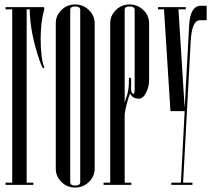

<svg xmlns="http://www.w3.org/2000/svg" viewBox="-20 -832 962 864"><path d="M179 -530Q180 -528 176.5 -526Q173 -524 172 -527Q164 -542 159 -557Q114 -688 114 -790H100V-10H130V0H5V-10H35V-790H5V-800H178Q180 -794 179 -790Q163 -732 163 -658Q163 -569 179 -530Z M406 -727V-73Q406 -38 380 -13Q354 12 318 12Q282 12 256.5 -13Q231 -38 231 -73V-727Q231 -762 256.5 -787Q282 -812 318 -812Q354 -812 380 -787Q406 -762 406 -727ZM296 -787V-13Q296 3 318 3Q341 3 341 -13V-787Q341 -803 318 -803Q296 -803 296 -787Z M571 0H446V-10H476V-727Q476 -762 501.5 -787Q527 -812 563 -812Q599 -812 625 -787Q651 -762 651 -727V-472Q651 -442 637.5 -415Q624 -388 604 -388Q576 -388 565 -412Q545 -354 541 -317V-10H571ZM570 -432Q570 -413 581 -409Q586 -413 586 -435V-787Q586 -803 563 -803Q541 -803 541 -787V-370Q544 -382 550 -398Q558 -420 560 -455V-476Q560 -484 566 -482Q570 -481 570 -476Z M846 0H751V-10H794L811 -332H747L718 -790H691V-800H816V-790H783L811 -346L831 -715Q835 -806 884 -806H910V-741H880Q843 -741 838 -644L804 -10H846Z"/></svg>

Font: Cathisma Unicode
Style: Normal
Weight: 400
Version: Version 1.0